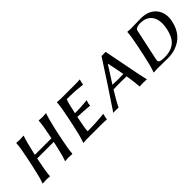

<svg xmlns="http://www.w3.org/2000/svg" viewBox="111 -1176 1882 1882"><g transform="rotate(-45 1052.0 -235.5)"><path d="M455.6 -280.8Q481 -400.4 483.9 -460L485.4 -462.9Q487.3 -462.9 534.7 -460Q534.7 -460 584.5 -462.9L585.9 -460Q565.9 -405.3 537.6 -280.8L516.1 -179.2Q491.7 -63 487.8 0L485.4 2.9Q483.4 2.9 437 0Q437 0 386.2 2.9V0Q409.2 -61 434.1 -179.2L440.4 -210H211.4L205.1 -179.2Q180.7 -63 176.8 0L174.3 2.9Q172.4 2.9 126 0Q126 0 75.2 2.9V0Q98.1 -61 123 -179.2L144.5 -280.8Q169.9 -400.4 172.9 -460L174.3 -462.9Q176.3 -462.9 223.6 -460Q223.6 -460 273.4 -462.9L274.9 -460Q254.9 -405.3 226.6 -280.8L220.2 -251H449.2Z M788.6 -460H991.7Q1027.8 -460 1052.2 -462.9L1053.7 -460Q1045.9 -432.1 1045.4 -429.2Q1043.9 -422.4 1042.5 -408.2L1040 -403.8Q1040 -403.8 940.9 -413.1Q885.7 -416 827.1 -416Q813.5 -388.2 790.5 -279.8L786.6 -261.2Q862.3 -261.2 931.6 -268.6Q943.4 -270 954.6 -271L957 -268.1Q951.2 -253.9 947.8 -240.2Q944.8 -225.6 945.3 -211.9L941.4 -209Q844.7 -218.8 777.8 -219.2L769.5 -180.2Q748 -77.1 749.5 -48.8Q776.9 -48.8 804.2 -49.6Q831.5 -50.3 853.3 -51.3Q875 -52.2 895 -53.7Q915 -55.2 929.7 -56.4Q944.3 -57.6 955.1 -58.6Q965.8 -59.6 968.3 -60.1L977.1 -61L978 -57.1Q972.7 -40.5 969.7 -25.9Q968.8 -20 967.8 -12.7Q966.8 -4.9 965.8 0L963.4 2.9Q939.5 0 903.8 0H690.9L639.2 2.9V0Q662.1 -61 687 -179.2L708.5 -280.8Q733.9 -400.4 736.8 -460L738.3 -462.9Q740.2 -462.9 788.6 -460Z M1218.8 -159.2Q1153.8 -54.2 1127 2Q1117.7 0 1094.7 0Q1064 0 1054.2 2Q1217.3 -240.7 1367.2 -474.1H1424.3Q1436.5 -416 1462.9 -276.4Q1507.3 -44.4 1520 2Q1507.8 0 1456.5 0Q1432.1 0 1420.4 2Q1416 -60.1 1400.4 -159.2Q1341.8 -161.1 1314 -161.1Q1271 -161.1 1218.8 -159.2ZM1393.6 -198.7Q1378.4 -284.7 1358.4 -376H1356.4Q1245.1 -201.7 1243.7 -199.2Q1253.9 -199.2 1277.8 -198.2Q1307.1 -197.3 1318.4 -196.8Q1351.1 -197.3 1393.6 -198.7Z M1721.7 -71.8Q1715.3 -43 1735.4 -34.7Q1753.9 -27.3 1795.4 -26.9Q1916.5 -26.9 1967.8 -105.5Q1993.7 -146 2006.8 -208Q2032.7 -329.1 1977.1 -390.6Q1937 -433.6 1862.8 -434.1Q1799.3 -433.1 1792 -400.9ZM1762.2 -460Q1782.2 -460.4 1824.7 -461.4Q1882.3 -462.9 1897.9 -462.9Q2021.5 -462.9 2074.7 -379.4Q2115.2 -314 2096.2 -225.1Q2062 -63.5 1918.9 -14.6Q1868.7 2 1813 2Q1761.7 2 1699.2 0.5Q1673.3 0 1664.6 0L1614.7 2.9V0Q1637.7 -61 1662.6 -179.2L1684.1 -280.8Q1709.5 -400.4 1712.4 -460L1713.9 -462.9Q1715.8 -462.9 1762.2 -460Z"/></g></svg>

Font: Linux Biolinum Capitals O
Style: Italic Samll Caps
Weight: 400
Italic angle: -12°
Designer: Philipp H. Poll
Foundry: Philipp H. Poll
Version: Version 0.6.2